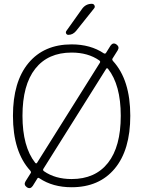

<svg xmlns="http://www.w3.org/2000/svg" viewBox="-20 -973 752 1008"><path d="M356 -697Q232 -697 165 -612Q98 -527 98 -365Q98 -203 165 -118Q171 -112 175 -119L504 -643Q509 -650 501 -656Q442 -697 356 -697ZM537 -611 208 -87Q203 -80 211 -74Q270 -33 356 -33Q480 -33 547 -118Q614 -203 614 -365Q614 -527 547 -612Q541 -618 537 -611ZM141 -64Q145 -69 139 -77Q48 -176 48 -365Q48 -544 129.5 -642Q211 -740 356 -740Q455 -740 525 -693Q533 -689 537 -696L560 -733Q573 -752 591 -740Q609 -727 598 -709L571 -666Q567 -661 573 -653Q664 -554 664 -365Q664 -186 582.5 -88Q501 10 356 10Q257 10 187 -37Q179 -43 175 -34L152 3Q139 22 121 10Q103 -3 114 -21ZM412 -928Q431 -953 462 -953Q472 -953 476 -944.5Q480 -936 474 -929L379 -810Q362 -790 339 -790Q331 -790 327.5 -796.5Q324 -803 328 -810Z"/></svg>

Font: Rounded Mplus 1c Light
Style: Regular
Weight: 300
Version: Version 1.059.20150529